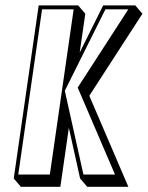

<svg xmlns="http://www.w3.org/2000/svg" viewBox="-20 -682 563 732"><path d="M469.4 30.3 320.5 -316.9 523 -629.7 495.7 -661.5 373.4 -661.5 283.8 -481.7 305.2 -629.7 277.9 -661.5H127.5L32.4 -1.5L59.7 30.3L210.1 30.3L242.5 -194.7L285.4 -1.5L312.7 30.3ZM227.1 -335.9 381.9 -646.5H469.2L276.2 -348.2L418.5 -16.5H298.1ZM260.8 -646.5 170 -16.5H49.6L140.4 -646.5Z"/></svg>

Font: Blink
Style: 3DObl
Weight: 400
Designer: Mew Too
Foundry: Cannot Into Space Fonts
Version: Version 001.000